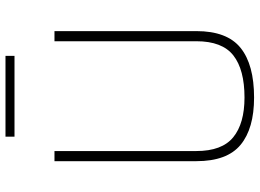

<svg xmlns="http://www.w3.org/2000/svg" viewBox="-140 -774 923 682"><g transform="rotate(-90 321.0 -432.5)"><path d="M126 -196Q126 -105 175 -65Q224 -25 316 -25Q415 -25 465.5 -64.5Q516 -104 516 -196V-700H552V-196Q552 -87 492.5 -39Q433 9 316 9Q206 9 148 -39Q90 -87 90 -196V-700H126ZM177 -842V-874H464V-842Z"/></g></svg>

Font: TitilliumText22L Th
Style: Thin
Weight: 100
Designer: Campivisivi
Foundry: Campivisivi
Version: 1.000